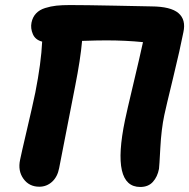

<svg xmlns="http://www.w3.org/2000/svg" viewBox="-20 -764 745 756"><path d="M134.8 -28.8Q94.7 -28.8 72.3 -60.1Q49.8 -91.3 59.1 -134.8Q63.5 -157.2 85.4 -250.5Q107.4 -343.8 119.1 -399.9Q142.1 -516.6 146 -600.1Q119.1 -606.9 109.4 -629.6Q99.6 -652.3 104 -674.8Q108.4 -696.8 122.1 -711.2Q135.7 -725.6 157.7 -732.4Q179.7 -739.3 201.9 -741.7Q224.1 -744.1 254.9 -744.1Q314 -744.1 432.9 -741.7Q551.8 -739.3 576.2 -738.8Q652.3 -738.3 682.6 -712.4Q712.9 -686.5 702.1 -637.2Q689.9 -574.2 661.4 -456.5Q632.8 -338.9 627 -311Q615.2 -255.4 611.3 -181.9Q607.4 -108.4 606 -99.1Q600.1 -67.9 582 -47.9Q564 -27.8 532.2 -27.8Q417.5 -27.8 472.2 -291Q479 -324.2 504.9 -432.9Q530.8 -541.5 543 -598.1Q474.6 -605 397.9 -605Q364.7 -605 303.2 -603Q296.9 -530.8 275.9 -424.8Q265.6 -374 241.2 -247.1Q216.8 -120.1 212.9 -102.1Q206.5 -67.9 185.1 -48.3Q163.6 -28.8 134.8 -28.8Z"/></svg>

Font: Shantell Sans Bouncy
Style: Bold Italic
Weight: 700
Italic angle: -11.31°
Designer: Stephen Nixon, Anya Danilova, Shantell Martin
Foundry: Arrow Type
Version: Version 1.006;[9816181b4]